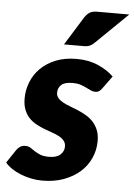

<svg xmlns="http://www.w3.org/2000/svg" viewBox="-69 -777 578 826"><g transform="rotate(5 220.0 -364.0)"><path d="M0 0ZM367.5 -409.5Q360.5 -400.5 354.5 -396.5Q348.5 -392.5 338.5 -392.5Q328.5 -392.5 318.8 -397Q309 -401.5 297.8 -407.2Q286.5 -413 272.2 -417.5Q258 -422 239.5 -422Q205 -422 190.2 -408.8Q175.5 -395.5 175.5 -374.5Q175.5 -361 183.8 -351.5Q192 -342 205.5 -334.5Q219 -327 236.2 -320.8Q253.5 -314.5 271.5 -306.8Q289.5 -299 306.8 -289Q324 -279 337.5 -264.5Q351 -250 359.2 -230Q367.5 -210 367.5 -182.5Q367.5 -143.5 352 -108.8Q336.5 -74 307.5 -48.2Q278.5 -22.5 237.2 -7.2Q196 8 144.5 8Q120 8 96 3Q72 -2 50.8 -10.5Q29.5 -19 12 -30.8Q-5.5 -42.5 -16.5 -56L21.5 -113Q28.5 -123 37.8 -128.8Q47 -134.5 60.5 -134.5Q73 -134.5 82 -128.5Q91 -122.5 101.5 -115.5Q112 -108.5 126.5 -102.5Q141 -96.5 164.5 -96.5Q197.5 -96.5 213.5 -111.2Q229.5 -126 229.5 -146Q229.5 -161.5 221.2 -171.5Q213 -181.5 199.5 -188.8Q186 -196 169 -201.8Q152 -207.5 134 -214.5Q116 -221.5 99 -230.8Q82 -240 68.5 -254Q55 -268 46.8 -288.5Q38.5 -309 38.5 -338Q38.5 -374 51.8 -408Q65 -442 91.2 -468.2Q117.5 -494.5 156.5 -510.5Q195.5 -526.5 247.5 -526.5Q299.5 -526.5 340.2 -508.5Q381 -490.5 407.5 -464.5ZM455.5 -736.5 320.5 -605Q309 -593.5 298.8 -588.8Q288.5 -584 272.5 -584H187L263 -706.5Q272.5 -721 284.2 -728.8Q296 -736.5 317.5 -736.5Z"/></g></svg>

Font: Lato Black
Style: Italic
Weight: 900
Italic angle: -7°
Designer: Lukasz Dziedzic
Foundry: tyPoland Lukasz Dziedzic
Version: Version 2.007; 2014-02-27